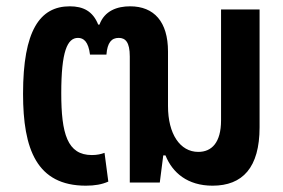

<svg xmlns="http://www.w3.org/2000/svg" viewBox="-20 -578 896 608"><path d="M252 10C280 10 303 6 323 -3L311 -94C300 -90 288 -87 271 -87C193 -87 174 -155 174 -283C174 -415 193 -458 227 -458C245 -458 260 -446 265 -405H317C320 -443 333 -458 356 -458C377 -458 391 -445 391 -399V0H486L497 -86H504C526 -31 574 10 653 10C748 10 802 -47 802 -175V-548H680V-197C680 -126 650 -97 608 -97C550 -97 512 -154 512 -242V-415C512 -509 468 -558 392 -558C351 -558 311 -544 295 -500H291C274 -543 243 -558 201 -558C106 -558 53 -481 53 -281C53 -106 96 10 252 10Z"/></svg>

Font: Noto Sans Thai SemCond SemBd
Style: Regular
Weight: 600
Width: 4
Designer: Monotype Design Team
Foundry: Monotype Imaging Inc.
Version: Version 2.002